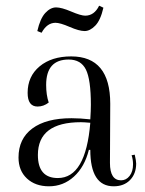

<svg xmlns="http://www.w3.org/2000/svg" viewBox="-20 -642 510 674"><path d="M126 -527 111 -533Q121 -577 139 -596.5Q157 -616 177 -616Q196 -616 230 -601.5Q264 -587 279 -587Q311 -587 328 -622L343 -615Q333 -571 314.5 -552Q296 -533 277 -533Q258 -533 224.5 -547.5Q191 -562 175 -562Q145 -562 126 -527ZM152 12Q104 12 74.5 -15.5Q45 -43 45 -89Q45 -155 93.5 -191Q142 -227 231 -227Q261 -227 297 -223Q299 -255 299 -274Q299 -363 281.5 -398Q264 -433 221 -433Q142 -433 142 -344Q142 -309 151 -282Q133 -268 112 -268Q77 -268 77 -316Q77 -374 119 -409Q161 -444 230 -444Q367 -444 367 -278L366 -70Q366 -9 405 -9Q423 -9 435 -24.5Q447 -40 447 -65Q447 -82 442 -97L453 -99Q458 -77 458 -68Q458 -32 436.5 -10Q415 12 379 12Q297 12 297 -116H292Q277 -56 239.5 -22Q202 12 152 12ZM113 -98Q113 -17 183 -17Q281 -17 297 -211Q275 -213 264 -213Q113 -213 113 -98Z"/></svg>

Font: Arapey Regular-Display
Style: Regular
Weight: 400
Designer: Eduardo Rodriguez Tunni
Foundry: Eduardo Rodriguez Tunni
Version: Version 4.000